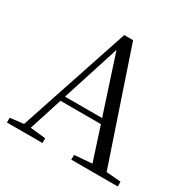

<svg xmlns="http://www.w3.org/2000/svg" viewBox="-163 -892 1043 1049"><g transform="rotate(30 359.0 -367.0)"><path d="M332 -643 450 -281H216ZM418 0H711V-30L619 -38L384 -734H328L97 -40L12 -30V0H236V-30L139 -40L206 -249H461L529 -39L418 -30Z"/></g></svg>

Font: NameLogos Serif 2
Style: Regular
Weight: 500
Version: Version 0.1